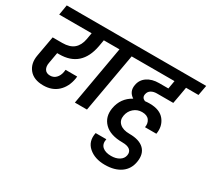

<svg xmlns="http://www.w3.org/2000/svg" viewBox="-200 -1077 1932 1774"><g transform="rotate(30 766.5 -190.0)"><path d="M27 -632 45 -740H619L600 -632H503L491 -563Q445 -314 211 -314H189L169 -201Q160 -157 177 -129Q194 -101 235 -101Q272 -101 297 -126.5Q322 -152 330 -194L333 -219H457Q455 -201 455 -198Q439 -102 379 -46.5Q319 9 225 9Q123 9 73.5 -52Q24 -113 42 -207L80 -419H182Q262 -419 305 -455.5Q348 -492 361 -563L373 -632Z M559 0 670 -632H560L578 -740H929L910 -632H800L688 0Z M1085 360Q977 360 911.5 302.5Q846 245 866 148H980Q969 203 1001 231.5Q1033 260 1094 260Q1145 260 1180 238.5Q1215 217 1222 180Q1229 142 1204 120.5Q1179 99 1123 99Q993 99 930 35.5Q867 -28 884 -127Q905 -245 1008 -301Q944 -342 958 -417Q968 -477 1018 -511Q1068 -545 1143 -545H1242L1257 -632H887L906 -740H1533L1513 -632H1380L1365 -545L1348 -452H1173Q1138 -452 1113 -437Q1088 -422 1082 -392Q1073 -352 1113 -335Q1137 -338 1163 -338Q1272 -338 1321 -276Q1370 -214 1355 -127H1234Q1242 -172 1219 -203.5Q1196 -235 1142 -235Q1092 -235 1055 -203Q1018 -171 1009 -121Q999 -67 1035 -34.5Q1071 -2 1141 -2Q1246 -2 1296 46.5Q1346 95 1332 183Q1319 268 1254 314Q1189 360 1085 360Z"/></g></svg>

Font: Poppins SemiBold
Style: Italic
Weight: 600
Italic angle: -10°
Designer: Ninad Kale (Devanagari), Jonny Pinhorn (Latin)
Foundry: Indian Type Foundry
Version: Version 3.200;PS 1.000;hotconv 16.6.54;makeotf.lib2.5.65590